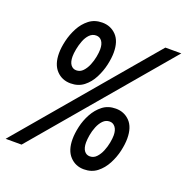

<svg xmlns="http://www.w3.org/2000/svg" viewBox="-143 -853 959 985"><g transform="rotate(20 336.5 -360.0)"><path d="M203 -381Q156 -381 125.5 -413.5Q95 -446 95 -507Q95 -538 104 -576Q113 -614 131.5 -649Q150 -684 179.5 -707Q209 -730 251 -730Q297 -730 327.5 -698.5Q358 -667 358 -605Q358 -575 349.5 -537Q341 -499 322.5 -463Q304 -427 274.5 -404Q245 -381 203 -381ZM-12 0 598 -720H685L75 0ZM208 -454Q229 -454 244 -470Q259 -486 268.5 -509Q278 -532 282.5 -556Q287 -580 287 -597Q287 -625 275.5 -641Q264 -657 244 -657Q223 -657 208 -641.5Q193 -626 184 -602.5Q175 -579 170.5 -555Q166 -531 166 -515Q166 -485 177.5 -469.5Q189 -454 208 -454ZM418 10Q372 10 341.5 -22.5Q311 -55 311 -116Q311 -147 319.5 -185Q328 -223 347 -258Q366 -293 395.5 -316Q425 -339 467 -339Q513 -339 543.5 -307.5Q574 -276 574 -214Q574 -184 565.5 -146Q557 -108 538 -72Q519 -36 489.5 -13Q460 10 418 10ZM424 -63Q445 -63 460 -79Q475 -95 484.5 -118Q494 -141 498.5 -165Q503 -189 503 -206Q503 -234 491 -250Q479 -266 460 -266Q439 -266 424 -250.5Q409 -235 399.5 -211.5Q390 -188 386 -164Q382 -140 382 -124Q382 -94 393.5 -78.5Q405 -63 424 -63Z"/></g></svg>

Font: Instrument Sans Condensed SemiBold Italic
Style: Regular
Weight: 600
Width: 3
Italic angle: -13°
Designer: Rodrigo Fuenzalida
Foundry: fragTYPE
Version: Version 1.000; ttfautohint (v1.8.4.7-5d5b);gftools[0.9.28]